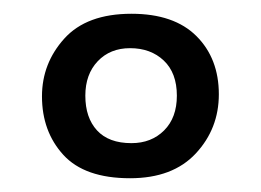

<svg xmlns="http://www.w3.org/2000/svg" viewBox="-20 -806 379 279"><path d="M169 -547Q103 -547 72 -581Q41 -615 41 -666Q41 -714 73.5 -750Q106 -786 171 -786Q233 -786 265.5 -753.5Q298 -721 298 -669Q298 -619 264.5 -583Q231 -547 169 -547ZM171 -598Q200 -598 218.5 -616.5Q237 -635 237 -667Q237 -700 218 -718Q199 -736 169 -736Q140 -736 122 -717Q104 -698 104 -667Q104 -635 121 -616.5Q138 -598 171 -598Z"/></svg>

Font: Literata 36pt SemiBold
Style: Regular
Weight: 600
Designer: Latin by Veronika Burian and Jose Scaglione. Greek by Irene Vlachou. Cyrillic by Vera Evstafieva.
Foundry: TypeTogether
Version: Version 3.002